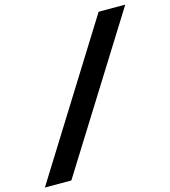

<svg xmlns="http://www.w3.org/2000/svg" viewBox="-159 -810 919 1037"><g transform="rotate(-15 300.5 -291.0)"><path d="M489 -712H638L111 130H-37Z"/></g></svg>

Font: Overpass Heavy
Style: Italic
Weight: 900
Italic angle: -10°
Designer: Delve Withrington, Dave Bailey
Foundry: Delve Fonts
Version: Version 3.000;DELV;Overpass